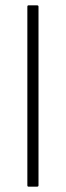

<svg xmlns="http://www.w3.org/2000/svg" viewBox="-20 -703 247 723"><path d="M88 0Q83 0 83 -5V-678Q83 -683 88 -683H119Q125 -683 125 -678V-5Q125 0 119 0Z"/></svg>

Font: Sofia Sans Semi Condensed ExtraLight
Style: Regular
Weight: 250
Version: Version 4.100